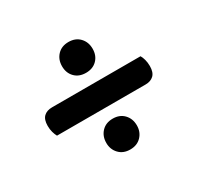

<svg xmlns="http://www.w3.org/2000/svg" viewBox="-108 -652 740 718"><g transform="rotate(-30 262.0 -293.0)"><path d="M52 -243Q47 -252 43.5 -264.5Q40 -277 40 -292Q40 -319 53 -331.5Q66 -344 89 -344H471Q476 -336 479.5 -323Q483 -310 483 -295Q483 -268 470 -255.5Q457 -243 435 -243ZM198 -127Q198 -156 216 -175Q234 -194 264 -194Q294 -194 312 -175Q330 -156 330 -127Q330 -99 312 -80Q294 -61 264 -61Q234 -61 216 -80Q198 -99 198 -127ZM198 -458Q198 -487 216 -506Q234 -525 264 -525Q294 -525 312 -506Q330 -487 330 -458Q330 -429 312 -410.5Q294 -392 264 -392Q234 -392 216 -410.5Q198 -429 198 -458Z"/></g></svg>

Font: Baloo Tammudu 2 SemiBold
Style: Regular
Weight: 600
Designer: Maithili Shingre, Omkar Shende and Ek Type
Foundry: Ek Type
Version: Version 1.640;hotconv 1.0.111;makeotfexe 2.5.65597; ttfautoh